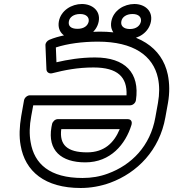

<svg xmlns="http://www.w3.org/2000/svg" viewBox="-20 -904 865 959"><path d="M455 -617C382 -617 318 -606 262 -593L259 -667C317 -686 392 -696 469 -696C647 -696 745 -626 769 -514C777 -476 777 -435 769 -390L756 -318C731 -175 637 -80 519 -37C479 -22 437 -15 392 -15C229 -15 151 -85 133 -194C126 -232 127 -276 136 -324L146 -378H630C643 -378 657 -389 659 -404C679 -540 605 -617 455 -617ZM447 -567C568 -567 616 -519 612 -428H129C118 -428 103 -418 100 -403L86 -324C77 -271 75 -222 83 -178C105 -48 204 35 383 35C433 35 483 26 530 9C666 -41 777 -154 806 -318L819 -390C828 -441 827 -488 818 -532C789 -668 669 -746 478 -746C446 -746 415 -744 387 -741C330 -734 273 -725 226 -705C215 -700 206 -689 207 -677L212 -557C213 -542 227 -535 240 -538C303 -554 368 -567 447 -567ZM237 -269C217 -153 285 -93 406 -93C532 -93 607 -183 637 -281C640 -291 639 -309 617 -309H269C254 -309 242 -295 240 -284ZM286 -259H578C550 -191 501 -143 415 -143C315 -143 276 -181 286 -259ZM367 -760C332 -760 320 -776 324 -797C327 -817 347 -834 380 -834C412 -834 426 -817 423 -797C419 -776 400 -760 367 -760ZM358 -710C409 -710 463 -742 473 -797C483 -851 440 -884 389 -884C338 -884 284 -852 274 -797C264 -741 307 -710 358 -710ZM629 -759C596 -759 582 -776 586 -797C589 -817 609 -834 642 -834C674 -834 687 -817 684 -797C680 -776 661 -759 629 -759ZM620 -709C671 -709 724 -742 734 -797C744 -851 702 -884 651 -884C600 -884 546 -852 536 -797C526 -742 568 -709 620 -709Z"/></svg>

Font: Asimov
Style: WidOuIt
Weight: 500
Designer: Google
Version: Version 2.000980; 2014